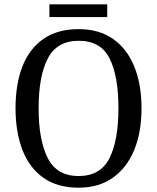

<svg xmlns="http://www.w3.org/2000/svg" viewBox="-20 -860 729 890"><path d="M344 10Q246 10 181 -36Q116 -82 84 -165Q52 -248 52 -359Q52 -470 84 -552Q116 -634 181 -679.5Q246 -725 345 -725Q439 -725 504 -679.5Q569 -634 602.5 -551.5Q636 -469 636 -358Q636 -247 602 -164.5Q568 -82 503 -36Q438 10 344 10ZM344 -44Q446 -44 487.5 -127Q529 -210 529 -358Q529 -507 488 -589Q447 -671 345 -671Q244 -671 201.5 -589Q159 -507 159 -358Q159 -210 201.5 -127Q244 -44 344 -44ZM209 -781V-840H477V-781Z"/></svg>

Font: Noto Serif SemiCondensed
Style: Regular
Weight: 400
Width: 4
Designer: Monotype Design Team
Foundry: Monotype Imaging Inc.
Version: Version 2.013